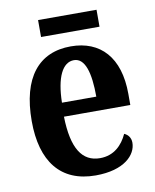

<svg xmlns="http://www.w3.org/2000/svg" viewBox="-79 -743 659 815"><g transform="rotate(-10 250.0 -336.0)"><path d="M141 -609H393V-682H141ZM268 10C392 10 445 -48 445 -100C445 -122 433 -136 417 -143C396 -97 359 -59 299 -59C222 -59 181 -121 178 -259H464V-307C464 -465 385 -548 258 -548C120 -548 40 -452 40 -264C40 -90 117 10 268 10ZM328 -319H180C182 -428 212 -488 261 -488C309 -488 328 -422 328 -319Z"/></g></svg>

Font: Noto Serif Thai Condensed
Style: Bold
Weight: 700
Width: 3
Designer: Monotype Design Team
Foundry: Monotype Imaging Inc.
Version: Version 2.002